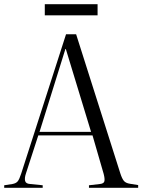

<svg xmlns="http://www.w3.org/2000/svg" viewBox="-25 -893 677 913"><path d="M-5 0V-12L34 -18Q51 -21 59 -30.5Q67 -40 76 -68L289 -730H337L547 -69Q555 -44 564 -33Q573 -22 594 -19L632 -13V0H398V-12L450 -18Q469 -20 471.5 -31.5Q474 -43 468 -66L415 -249H157L98 -67Q91 -46 94.5 -32.5Q98 -19 119 -18L178 -12V0ZM163 -266H408L288 -660H286ZM188 -820V-873H439V-820Z"/></svg>

Font: Literata 72pt Light
Style: Regular
Weight: 300
Designer: Latin by Veronika Burian and Jose Scaglione. Greek by Irene Vlachou. Cyrillic by Vera Evstafieva.
Foundry: TypeTogether
Version: Version 3.002